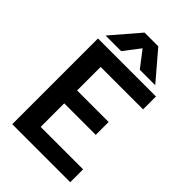

<svg xmlns="http://www.w3.org/2000/svg" viewBox="-267 -1010 1107 1107"><g transform="rotate(45 286.5 -456.5)"><path d="M226 -913H338L484 -742H358L282 -841L206 -742H79ZM60 -699H533V-594H187V-402H444V-297H187V-105H533V0H60Z"/></g></svg>

Font: Prompt Medium
Style: Regular
Weight: 500
Designer: Katatrad Team
Foundry: CadsonDemak
Version: Version 1.000